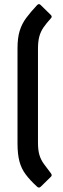

<svg xmlns="http://www.w3.org/2000/svg" viewBox="-20 -732 300 910"><path d="M156 153Q123 123 102 95Q81 67 72 32.5Q63 -2 63 -52V-503Q63 -553 73.5 -586.5Q84 -620 105 -648Q126 -676 156 -708Q165 -717 173 -708L221 -661Q229 -653 221 -645Q200 -622 186.5 -602.5Q173 -583 166.5 -559.5Q160 -536 160 -500V-56Q160 -20 167 3Q174 26 188 45Q202 64 221 89Q229 99 221 106L173 153Q165 161 156 153Z"/></svg>

Font: Sofia Sans Extra Cond
Style: Bold
Weight: 700
Width: 1
Designer: Botio Nikoltchev, Ani Petrova
Foundry: lettersoup
Version: Version 4.100; ttfautohint (v1.8.3)